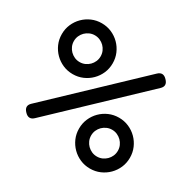

<svg xmlns="http://www.w3.org/2000/svg" viewBox="-137 -727 875 875"><g transform="rotate(30 300.0 -289.5)"><path d="M24.4 -456.5Q24.4 -484.4 34.9 -508.5Q45.4 -532.7 63.7 -551Q82 -569.3 106.2 -579.8Q130.4 -590.3 158.2 -590.3Q186 -590.3 210.2 -579.8Q234.4 -569.3 252.7 -551Q271 -532.7 281.5 -508.5Q292 -484.4 292 -456.5Q292 -428.7 281.5 -404.5Q271 -380.4 252.7 -362.1Q234.4 -343.8 210.2 -333.3Q186 -322.8 158.2 -322.8Q130.4 -322.8 106.2 -333.3Q82 -343.8 63.7 -362.1Q45.4 -380.4 34.9 -404.5Q24.4 -428.7 24.4 -456.5ZM307.6 -123Q307.6 -150.9 318.1 -175Q328.6 -199.2 346.9 -217.5Q365.2 -235.8 389.4 -246.3Q413.6 -256.8 441.4 -256.8Q469.2 -256.8 493.4 -246.3Q517.6 -235.8 535.9 -217.5Q554.2 -199.2 564.7 -175Q575.2 -150.9 575.2 -123Q575.2 -95.2 564.7 -71Q554.2 -46.9 535.9 -28.6Q517.6 -10.3 493.4 0.2Q469.2 10.7 441.4 10.7Q413.6 10.7 389.4 0.2Q365.2 -10.3 346.9 -28.6Q328.6 -46.9 318.1 -71Q307.6 -95.2 307.6 -123ZM87.9 -456.5Q87.9 -441.9 93.5 -429.2Q99.1 -416.5 108.6 -407Q118.2 -397.5 130.9 -391.8Q143.6 -386.2 158.2 -386.2Q172.9 -386.2 185.5 -391.8Q198.2 -397.5 207.8 -407Q217.3 -416.5 222.9 -429.2Q228.5 -441.9 228.5 -456.5Q228.5 -471.2 222.9 -483.9Q217.3 -496.6 207.8 -506.1Q198.2 -515.6 185.5 -521.2Q172.9 -526.9 158.2 -526.9Q143.6 -526.9 130.9 -521.2Q118.2 -515.6 108.6 -506.1Q99.1 -496.6 93.5 -483.9Q87.9 -471.2 87.9 -456.5ZM371.1 -123Q371.1 -108.4 376.7 -95.7Q382.3 -83 391.8 -73.5Q401.4 -64 414.1 -58.3Q426.8 -52.7 441.4 -52.7Q456.1 -52.7 468.8 -58.3Q481.4 -64 491 -73.5Q500.5 -83 506.1 -95.7Q511.7 -108.4 511.7 -123Q511.7 -137.7 506.1 -150.4Q500.5 -163.1 491 -172.6Q481.4 -182.1 468.8 -187.7Q456.1 -193.4 441.4 -193.4Q426.8 -193.4 414.1 -187.7Q401.4 -182.1 391.8 -172.6Q382.3 -163.1 376.7 -150.4Q371.1 -137.7 371.1 -123ZM489.7 -517.1Q513.2 -539.1 536.1 -514.6Q560.1 -490.2 536.6 -468.3L109.9 -63Q86.4 -41 63.5 -65.4Q39.6 -89.8 63 -111.8Z"/></g></svg>

Font: Courier Prime
Style: Regular
Weight: 400
Designer: Alan Dague-Greene
Foundry: Quote-Unquote Apps
Version: Version 1.203